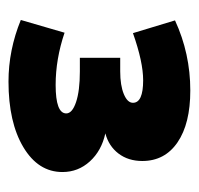

<svg xmlns="http://www.w3.org/2000/svg" viewBox="-28 -804 468 452"><g transform="rotate(90 206.0 -578.0)"><path d="M172 -364Q98 -364 27 -393L57 -496Q119 -475 180 -475Q247 -475 247 -500Q247 -514 220.5 -523Q194 -532 148 -532H116V-627H148Q181 -627 201.5 -635.5Q222 -644 222 -657Q222 -681 169 -681Q126 -681 58 -657L28 -756Q106 -792 193 -792Q271 -792 315 -762Q359 -732 359 -679Q359 -646 341.5 -623Q324 -600 294 -592Q335 -583 360 -555.5Q385 -528 385 -491Q385 -434 326.5 -399Q268 -364 172 -364Z"/></g></svg>

Font: Cantarell Extra Bold
Style: Regular
Weight: 800
Designer: Dave Crossland, Nikolaus Waxweiler, Florian Fecher, Jacques Le Bailly, Eben Sorkin, Alexei Vanyashin, Alexios Zavras, Em
Version: Version 0.303